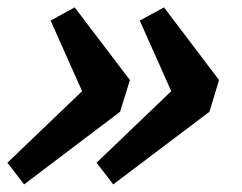

<svg xmlns="http://www.w3.org/2000/svg" viewBox="-20 -520 654 518"><path d="M304 -218.5 45 -22.5 0 -81 201.5 -274 116.5 -464.5 181.5 -500 330.5 -304ZM545 -218.5 285.5 -22.5 240.5 -81 442 -274 357 -464.5 422.5 -500 571 -304Z"/></svg>

Font: Newsreader 6pt Medium
Style: Italic
Weight: 500
Italic angle: -17°
Designer: Hugues Gentile
Foundry: Production Type
Version: Version 1.003; ttfautohint (v1.8.3)